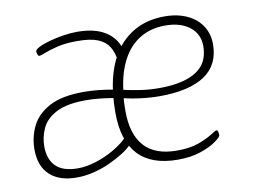

<svg xmlns="http://www.w3.org/2000/svg" viewBox="-63 -619 947 716"><g transform="rotate(-10 410.0 -261.5)"><path d="M557 6Q457 6 407 -47.5Q357 -101 357 -207Q357 -284 373 -344Q389 -404 420.5 -445Q452 -486 497 -507.5Q542 -529 600 -529Q636 -529 665.5 -519.5Q695 -510 716 -492.5Q737 -475 748.5 -450.5Q760 -426 760 -396Q760 -357 745.5 -327.5Q731 -298 702 -278.5Q673 -259 630 -249Q587 -239 531 -239Q494 -239 453.5 -244.5Q413 -250 382 -259L398 -264Q396 -250 395.5 -235Q395 -220 395 -206Q395 -119 435.5 -73.5Q476 -28 560 -28Q610 -28 643 -40.5Q676 -53 694.5 -65Q713 -77 717 -77Q720 -77 721.5 -73.5Q723 -70 723.5 -65.5Q724 -61 724 -57Q724 -51 703 -35.5Q682 -20 644.5 -7Q607 6 557 6ZM174 6Q108 6 72 -27.5Q36 -61 36 -124Q36 -171 56 -212Q76 -253 123.5 -278.5Q171 -304 254 -304Q280 -304 310.5 -301Q341 -298 375 -291L372 -260Q339 -266 310.5 -269Q282 -272 257 -272Q185 -272 145 -251.5Q105 -231 89.5 -198Q74 -165 74 -129Q74 -80 101 -53.5Q128 -27 184 -27Q215 -27 251 -38Q287 -49 321 -68.5Q355 -88 379 -113L390 -82Q377 -67 353.5 -52Q330 -37 300.5 -23.5Q271 -10 238.5 -2Q206 6 174 6ZM400 -396Q396 -428 382.5 -450Q369 -472 341 -483.5Q313 -495 263 -495Q219 -495 188 -487.5Q157 -480 138.5 -472.5Q120 -465 115 -465Q112 -465 110 -468.5Q108 -472 107 -476.5Q106 -481 106 -483Q106 -490 121.5 -498Q137 -506 162 -513Q187 -520 215 -524.5Q243 -529 268 -529Q335 -529 374.5 -504Q414 -479 426 -437ZM534 -269Q571 -269 601 -274Q631 -279 654 -289Q677 -299 692.5 -314Q708 -329 715.5 -349.5Q723 -370 723 -395Q723 -441 688.5 -468Q654 -495 596 -495Q541 -495 500 -470Q459 -445 434 -398Q409 -351 401 -286Q421 -281 458 -275Q495 -269 534 -269Z"/></g></svg>

Font: Asap Thin
Style: Italic
Weight: 250
Italic angle: -6°
Designer: Pablo Cosgaya
Foundry: Omnibus-Type
Version: Version 3.001